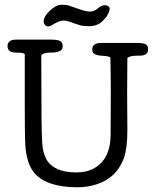

<svg xmlns="http://www.w3.org/2000/svg" viewBox="-20 -784 648 814"><path d="M169 -681Q157 -701 183 -730Q197 -745 205 -750Q223 -764 242.5 -764Q262 -764 275 -759.5Q288 -755 302 -750Q302 -750 324 -742.5Q346 -735 362 -735Q379 -735 394 -748Q421 -771 441 -756Q452 -747 432 -714Q421 -699 406 -687Q385 -673 359.5 -673Q334 -673 321.5 -676.5Q309 -680 297 -684Q264 -697 251 -697Q239 -697 229.5 -693Q220 -689 212 -684.5Q204 -680 198 -676Q178 -666 169 -681ZM608 -575Q608 -548 572 -548Q537 -548 528 -543Q520 -539 520 -538Q519 -471 519 -387Q519 -304 520 -230Q520 -156 505 -113Q474 -30 391 -3Q351 10 309 10Q180 10 127 -49Q92 -89 87 -173Q85 -216 85 -331Q85 -550 85 -553Q85 -561 48 -561Q12 -561 12 -588Q12 -616 48 -616H196Q224 -616 235 -610Q246 -604 246 -588Q246 -572 232 -567Q219 -561 196 -561Q173 -561 159 -554Q157 -545 155 -552Q155 -219 159 -177Q162 -136 176 -110Q207 -53 304 -53Q344 -53 372 -67Q448 -104 449 -212Q451 -420 448 -539Q448 -546 407 -548Q399 -548 385 -553Q371 -558 371 -574Q371 -602 409 -602H561Q587 -602 598 -596Q608 -590 608 -575Z"/></svg>

Font: Scratch Savers
Style: Book
Weight: 400
Designer: Pablo Impallari, Rodrigo Fuenzalida, Brenda Gallo
Foundry: Pablo Impallari, Rodrigo Fuenzalida, Brenda Gallo
Version: Version 4.0b1